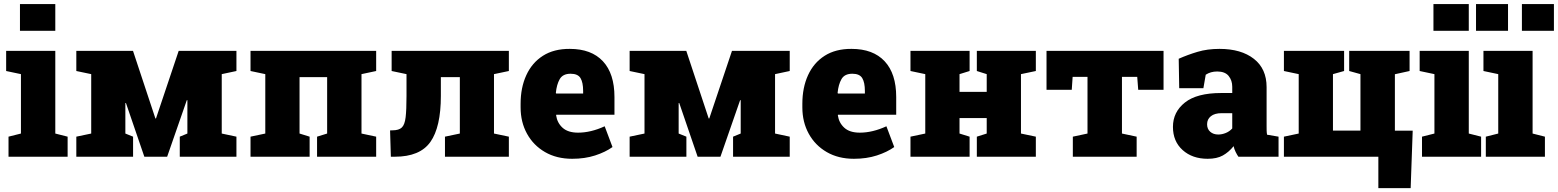

<svg xmlns="http://www.w3.org/2000/svg" viewBox="-20 -782 7773 958"><path d="M22.5 0V-100.1L84.5 -115.7V-412.1L10.7 -427.7V-528.3H255.9V-115.7L317.4 -100.1V0ZM79.6 -628.4V-761.7H255.9V-628.4Z M360.8 0V-100.1L435.1 -115.7V-412.1L360.8 -427.7V-528.3H643.6L755.4 -190.9H758.3L871.6 -528.3H1159.7V-427.7L1086.4 -412.1V-115.7L1159.7 -100.1V0H877V-100.1L915 -115.7V-282.2H912.1L814 0H700.2L608.4 -268.1L605.5 -267.6V-115.7L644 -100.1V0Z M1230 0V-100.1L1303.7 -115.7V-412.1L1230 -427.7V-528.3H1856.9V-427.7L1783.7 -412.1V-115.7L1856.9 -100.1V0H1562V-100.1L1612.3 -115.7V-397H1474.6V-115.7L1524.9 -100.1V0Z M1930.2 0 1926.3 -131.3 1939 -131.8Q1970.2 -131.8 1984.9 -145.8Q1999.5 -159.7 2003.9 -196.8Q2008.3 -233.9 2008.3 -303.7V-412.1L1934.1 -427.7V-528.3H2519V-427.7L2444.8 -412.1V-115.7L2519 -100.1V0H2200.2V-100.1L2274.4 -115.7V-397H2179.7V-303.7Q2179.7 -147.5 2127.4 -73.7Q2075.2 0 1949.7 0Z M2835 10.3Q2757.3 10.3 2699.5 -23.2Q2641.6 -56.6 2609.6 -114.7Q2577.6 -172.9 2577.6 -246.1V-264.2Q2577.6 -344.7 2606 -406.7Q2634.3 -468.8 2689 -503.7Q2743.7 -538.6 2823.2 -538.1Q2930.7 -538.1 2988.3 -476.3Q3045.9 -414.6 3045.9 -297.9V-209.5H2755.4L2754.9 -206.1Q2760.3 -168.9 2787.1 -144.5Q2814 -120.1 2864.3 -120.1Q2927.7 -120.1 2997.1 -151.9L3036.1 -48.3Q3000.5 -22.9 2949.2 -6.3Q2897.9 10.3 2835 10.3ZM2755.4 -315.4H2889.6V-328.1Q2889.6 -370.6 2876.5 -392.3Q2863.3 -414.1 2827.1 -414.1Q2788.1 -414.1 2772.7 -387Q2757.3 -359.9 2753.4 -317.9Z M3121.6 0V-100.1L3195.8 -115.7V-412.1L3121.6 -427.7V-528.3H3404.3L3516.1 -190.9H3519L3632.3 -528.3H3920.4V-427.7L3847.2 -412.1V-115.7L3920.4 -100.1V0H3637.7V-100.1L3675.8 -115.7V-282.2H3672.9L3574.7 0H3460.9L3369.1 -268.1L3366.2 -267.6V-115.7L3404.8 -100.1V0Z M4240.7 10.3Q4163.1 10.3 4105.2 -23.2Q4047.4 -56.6 4015.4 -114.7Q3983.4 -172.9 3983.4 -246.1V-264.2Q3983.4 -344.7 4011.7 -406.7Q4040 -468.8 4094.7 -503.7Q4149.4 -538.6 4229 -538.1Q4336.4 -538.1 4394 -476.3Q4451.7 -414.6 4451.7 -297.9V-209.5H4161.1L4160.6 -206.1Q4166 -168.9 4192.9 -144.5Q4219.7 -120.1 4270 -120.1Q4333.5 -120.1 4402.8 -151.9L4441.9 -48.3Q4406.2 -22.9 4355 -6.3Q4303.7 10.3 4240.7 10.3ZM4161.1 -315.4H4295.4V-328.1Q4295.4 -370.6 4282.2 -392.3Q4269 -414.1 4232.9 -414.1Q4193.8 -414.1 4178.5 -387Q4163.1 -359.9 4159.2 -317.9Z M4522.9 0V-100.1L4596.7 -115.7V-412.1L4522.9 -427.7V-528.3H4817.9V-427.7L4767.6 -412.1V-323.7H4903.3V-412.1L4854 -427.7V-528.3H5148.4V-427.7L5074.2 -412.1V-115.7L5148.4 -100.1V0H4854V-100.1L4903.3 -115.7V-192.9H4767.6V-115.7L4817.9 -100.1V0Z M5333 0V-100.1L5406.2 -115.7V-398.4H5332L5327.6 -334H5201.7V-528.3H5785.6V-334H5659.2L5654.3 -398.4H5578.1V-115.7L5651.4 -100.1V0Z M6005.9 10.3Q5929.2 10.3 5880.9 -33.2Q5832.5 -76.7 5832.5 -148.9Q5832.5 -223.1 5892.3 -270.5Q5952.1 -317.9 6073.2 -317.9H6128.4V-349.1Q6128.4 -380.9 6110.4 -403.1Q6092.3 -425.3 6053.2 -425.3Q6020.5 -425.3 5996.1 -409.2L5984.4 -341.8H5863.8L5861.3 -488.8Q5906.2 -508.8 5955.3 -523.4Q6004.4 -538.1 6064.9 -538.1Q6172.9 -538.1 6236.3 -488.5Q6299.8 -439 6299.8 -347.2V-152.3Q6299.8 -141.1 6300 -130.4Q6300.3 -119.6 6302.2 -109.9L6359.4 -100.1V0H6159.2Q6152.8 -8.8 6145.5 -23.4Q6138.2 -38.1 6135.3 -52.7Q6111.3 -22.9 6081.5 -6.3Q6051.8 10.3 6005.9 10.3ZM6058.6 -110.8Q6077.1 -110.8 6095.9 -118.4Q6114.7 -126 6128.4 -141.1V-217.3H6075.2Q6040.5 -217.3 6021.7 -202.1Q6002.9 -187 6002.9 -162.1Q6002.9 -138.2 6018.6 -124.5Q6034.2 -110.8 6058.6 -110.8Z M6857.4 156.7V0H6386.2V-100.1L6460 -115.7V-412.1L6386.2 -427.7V-528.3H6686.5V-427.7L6630.9 -412.1V-130.4H6768.1V-412.1L6711.9 -427.7V-528.3H7013.2V-427.7L6939.9 -411.6V-129.9H7028.8L7018.6 156.7Z M7075.2 0V-100.1L7137.2 -115.7V-412.1L7063.5 -427.7V-528.3H7308.6V-115.7L7370.1 -100.1V0ZM7132.3 -628.4V-761.7H7308.6V-628.4Z M7393.6 0V-100.1L7455.6 -115.7V-412.1L7381.8 -427.7V-528.3H7627V-115.7L7688.5 -100.1V0ZM7573.7 -628.4V-761.7H7733.4V-628.4ZM7344.7 -628.4V-761.7H7504.4V-628.4Z"/></svg>

Font: Roboto Slab Black
Style: Regular
Weight: 900
Designer: Google
Version: Version 2.000; ttfautohint (v1.8.1.43-b0c9)